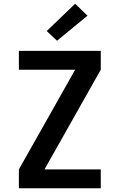

<svg xmlns="http://www.w3.org/2000/svg" viewBox="-20 -1007 640 1027"><path d="M81 0V-101L382 -634H81V-735H519V-634L218 -101H519V0ZM285 -789 230 -841 382 -987 448 -923Z"/></svg>

Font: Iosevka SS04 Extended
Style: Bold
Weight: 700
Width: 7
Monospace: yes
Designer: Belleve Invis
Foundry: Belleve Invis
Version: Version 19.0.0; ttfautohint (v1.8.4)